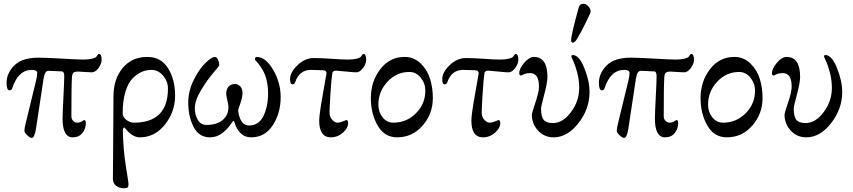

<svg xmlns="http://www.w3.org/2000/svg" viewBox="-20 -717 4538 1022"><path d="M506 -430Q521 -430 521 -399Q521 -377 504 -354.5Q487 -332 469 -332Q454 -332 428 -334Q402 -336 397 -336Q379 -336 371.5 -330.5Q364 -325 363 -305Q360 -261 360 -99Q360 -82 370 -73Q380 -64 392 -64Q401 -64 409 -67.5Q417 -71 421.5 -74.5Q426 -78 427 -78Q437 -78 437 -62Q437 -33 419 -9.5Q401 14 367 14Q313 14 313 -86Q313 -111 317.5 -199Q322 -287 322 -312Q322 -337 308 -337L241 -340Q229 -341 222.5 -331.5Q216 -322 212 -299L172 -34Q164 17 149 17Q139 17 124.5 2.5Q110 -12 110 -20Q110 -36 119 -70L171 -284Q178 -311 178 -329Q178 -345 149 -345Q77 -345 45 -247Q41 -236 31 -236Q15 -236 15 -276Q15 -327 56 -368.5Q97 -410 185 -410Q227 -410 309.5 -405Q392 -400 423 -400Q452 -400 470 -404.5Q488 -409 493 -415Q498 -421 500.5 -425.5Q503 -430 506 -430Z M874 -246Q874 -284 848 -314.5Q822 -345 786 -345Q759 -345 734.5 -334.5Q710 -324 686 -300Q662 -276 647.5 -228Q633 -180 633 -112Q633 -95 652 -79.5Q671 -64 692 -64Q874 -64 874 -246ZM634 -22Q634 20 639 78Q642 115 648.5 158Q655 201 659.5 228.5Q664 256 664 263Q664 277 659 281Q654 285 639 285Q615 285 598 272Q581 259 581 234Q581 228 582.5 34Q584 -160 584 -204Q584 -296 633 -355Q682 -414 764 -414Q837 -414 874.5 -354Q912 -294 912 -208Q912 -122 858 -54Q804 14 724 14Q683 14 644 -37Q635 -42 634 -22Z M1251 -108Q1265 -49 1305 -49Q1358 -49 1382.5 -100Q1407 -151 1407 -220Q1407 -256 1400 -286.5Q1393 -317 1382.5 -336.5Q1372 -356 1361.5 -370Q1351 -384 1344 -391Q1337 -398 1337 -399Q1337 -414 1346 -414Q1394 -414 1434 -345.5Q1474 -277 1474 -200Q1474 -115 1432 -50.5Q1390 14 1317 14Q1282 14 1261 -8Q1240 -30 1233 -52Q1226 -74 1224 -74Q1220 -74 1205.5 -52Q1191 -30 1162.5 -8Q1134 14 1097 14Q1039 14 1010.5 -41.5Q982 -97 982 -170Q982 -234 1012.5 -294Q1043 -354 1075.5 -384Q1108 -414 1124 -414Q1134 -414 1140.5 -399Q1147 -384 1147 -370Q1147 -366 1114.5 -328Q1082 -290 1049.5 -236Q1017 -182 1017 -140Q1017 -106 1033 -79Q1049 -52 1078 -52Q1134 -52 1165 -78Q1196 -104 1196 -147Q1196 -158 1190 -183.5Q1184 -209 1184 -219Q1184 -241 1196.5 -255.5Q1209 -270 1232 -270Q1247 -270 1259 -257Q1271 -244 1271 -221Q1271 -195 1249 -137Q1246 -127 1251 -108Z M1914 -430Q1929 -430 1929 -399Q1929 -377 1912 -354.5Q1895 -332 1877 -332Q1862 -332 1818 -336.5Q1774 -341 1769 -341Q1752 -341 1749 -329Q1744 -300 1739 -218.5Q1734 -137 1734 -119Q1734 -94 1748.5 -79Q1763 -64 1776 -64Q1785 -64 1796 -67.5Q1807 -71 1814.5 -74.5Q1822 -78 1823 -78Q1833 -78 1833 -62Q1833 -35 1805 -10.5Q1777 14 1741 14Q1679 14 1679 -76Q1679 -106 1698.5 -215Q1718 -324 1718 -327Q1718 -341 1702 -343L1635 -345Q1573 -345 1551 -279Q1547 -268 1537 -268Q1524 -268 1524 -296Q1524 -332 1563.5 -370Q1603 -408 1649 -408Q1691 -408 1745.5 -404Q1800 -400 1831 -400Q1860 -400 1878 -404.5Q1896 -409 1901 -415Q1906 -421 1908.5 -425.5Q1911 -430 1914 -430Z M2244 -235Q2244 -273 2219.5 -303.5Q2195 -334 2159 -334Q2091 -334 2042.5 -282Q1994 -230 1994 -160Q1994 -121 2016.5 -92.5Q2039 -64 2074 -64Q2144 -64 2194 -114Q2244 -164 2244 -235ZM2094 14Q2026 14 1990 -49Q1954 -112 1954 -195Q1954 -283 2004 -348.5Q2054 -414 2134 -414Q2183 -414 2218.5 -380Q2254 -346 2269 -298Q2284 -250 2284 -195Q2284 -111 2229.5 -48.5Q2175 14 2094 14Z M2724 -430Q2739 -430 2739 -399Q2739 -377 2722 -354.5Q2705 -332 2687 -332Q2672 -332 2628 -336.5Q2584 -341 2579 -341Q2562 -341 2559 -329Q2554 -300 2549 -218.5Q2544 -137 2544 -119Q2544 -94 2558.5 -79Q2573 -64 2586 -64Q2595 -64 2606 -67.5Q2617 -71 2624.5 -74.5Q2632 -78 2633 -78Q2643 -78 2643 -62Q2643 -35 2615 -10.5Q2587 14 2551 14Q2489 14 2489 -76Q2489 -106 2508.5 -215Q2528 -324 2528 -327Q2528 -341 2512 -343L2445 -345Q2383 -345 2361 -279Q2357 -268 2347 -268Q2334 -268 2334 -296Q2334 -332 2373.5 -370Q2413 -408 2459 -408Q2501 -408 2555.5 -404Q2610 -400 2641 -400Q2670 -400 2688 -404.5Q2706 -409 2711 -415Q2716 -421 2718.5 -425.5Q2721 -430 2724 -430Z M3053 -512Q3040 -490 3029 -490Q3020 -490 3020 -503Q3020 -531 3061 -679Q3066 -697 3086 -697Q3100 -697 3112 -683Q3124 -669 3124 -656Q3124 -649 3097.5 -595.5Q3071 -542 3053 -512ZM2849 -256Q2849 -328 2801 -328Q2783 -328 2769 -322L2754 -315Q2744 -315 2744 -327Q2744 -352 2770.5 -383Q2797 -414 2822 -414Q2894 -414 2894 -307Q2894 -278 2877 -214Q2860 -150 2860 -140Q2860 -96 2874 -79Q2888 -62 2923 -62Q2976 -62 3019.5 -120.5Q3063 -179 3063 -249Q3063 -291 3052.5 -330.5Q3042 -370 3031 -393L3021 -416Q3021 -424 3029 -424Q3062 -424 3090 -355.5Q3118 -287 3118 -227Q3118 -137 3059 -61.5Q3000 14 2927 14Q2877 14 2844 -22Q2811 -58 2811 -106Q2811 -116 2830 -171.5Q2849 -227 2849 -256Z M3659 -430Q3674 -430 3674 -399Q3674 -377 3657 -354.5Q3640 -332 3622 -332Q3607 -332 3581 -334Q3555 -336 3550 -336Q3532 -336 3524.5 -330.5Q3517 -325 3516 -305Q3513 -261 3513 -99Q3513 -82 3523 -73Q3533 -64 3545 -64Q3554 -64 3562 -67.5Q3570 -71 3574.5 -74.5Q3579 -78 3580 -78Q3590 -78 3590 -62Q3590 -33 3572 -9.5Q3554 14 3520 14Q3466 14 3466 -86Q3466 -111 3470.5 -199Q3475 -287 3475 -312Q3475 -337 3461 -337L3394 -340Q3382 -341 3375.5 -331.5Q3369 -322 3365 -299L3325 -34Q3317 17 3302 17Q3292 17 3277.5 2.5Q3263 -12 3263 -20Q3263 -36 3272 -70L3324 -284Q3331 -311 3331 -329Q3331 -345 3302 -345Q3230 -345 3198 -247Q3194 -236 3184 -236Q3168 -236 3168 -276Q3168 -327 3209 -368.5Q3250 -410 3338 -410Q3380 -410 3462.5 -405Q3545 -400 3576 -400Q3605 -400 3623 -404.5Q3641 -409 3646 -415Q3651 -421 3653.5 -425.5Q3656 -430 3659 -430Z M3999 -235Q3999 -273 3974.5 -303.5Q3950 -334 3914 -334Q3846 -334 3797.5 -282Q3749 -230 3749 -160Q3749 -121 3771.5 -92.5Q3794 -64 3829 -64Q3899 -64 3949 -114Q3999 -164 3999 -235ZM3849 14Q3781 14 3745 -49Q3709 -112 3709 -195Q3709 -283 3759 -348.5Q3809 -414 3889 -414Q3938 -414 3973.5 -380Q4009 -346 4024 -298Q4039 -250 4039 -195Q4039 -111 3984.5 -48.5Q3930 14 3849 14Z M4194 -256Q4194 -328 4146 -328Q4128 -328 4114 -322L4099 -315Q4089 -315 4089 -327Q4089 -352 4115.5 -383Q4142 -414 4167 -414Q4239 -414 4239 -307Q4239 -278 4222 -214Q4205 -150 4205 -140Q4205 -96 4219 -79Q4233 -62 4268 -62Q4321 -62 4364.5 -120.5Q4408 -179 4408 -249Q4408 -291 4397.5 -330.5Q4387 -370 4376 -393L4366 -416Q4366 -424 4374 -424Q4407 -424 4435 -355.5Q4463 -287 4463 -227Q4463 -137 4404 -61.5Q4345 14 4272 14Q4222 14 4189 -22Q4156 -58 4156 -106Q4156 -116 4175 -171.5Q4194 -227 4194 -256Z"/></svg>

Font: EB Garamond 08
Style: Regular
Weight: 400
Version: Version 0.016 ; ttfautohint (v1.5)